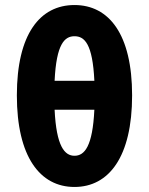

<svg xmlns="http://www.w3.org/2000/svg" viewBox="-20 -731 592 763"><path d="M276 12C413 12 505 -108 505 -352C505 -595 413 -711 276 -711C139 -711 47 -596 47 -352C47 -108 139 12 276 12ZM276 -587C316 -587 348 -557 355 -410H197C204 -557 237 -587 276 -587ZM276 -112C237 -112 204 -149 197 -295H355C348 -149 316 -112 276 -112Z"/></svg>

Font: DAIFUKU Sans
Style: Bold
Weight: 700
Designer: Original font ‘Source Han Sans JP’ : Paul D. Hunt
Foundry: Daifuku
Version: Version 1.000